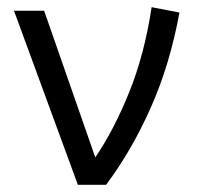

<svg xmlns="http://www.w3.org/2000/svg" viewBox="-20 -515 556 535"><path d="M197 0 19 -485H103L245.5 -76.5Q296.5 -151 339.5 -256.8Q382.5 -362.5 402.5 -495L480 -480Q453.5 -335 400 -214.8Q346.5 -94.5 275.5 0Z"/></svg>

Font: Geologica ExtraLight
Style: Regular
Weight: 200
Designer: Sindre Bremnes, Frode Helland
Foundry: Monokrom Skriftforlag AS
Version: Version 1.010; ttfautohint (v1.8.4.7-5d5b);gftools[0.9.28]